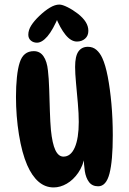

<svg xmlns="http://www.w3.org/2000/svg" viewBox="-20 -822 564 841"><path d="M410 -6Q384 -6 370 -24.5Q356 -43 351.5 -72.5Q347 -102 347 -135L352 -139Q344 -96 322.5 -65Q301 -34 272.5 -17.5Q244 -1 215 -1Q178 -1 149 -26Q120 -51 99 -99Q76 -152 63 -232.5Q50 -313 50 -398Q50 -444 54 -483Q58 -522 66 -547Q74 -573 89.5 -585.5Q105 -598 128 -598Q155 -598 170.5 -575.5Q186 -553 190 -513Q194 -480 195.5 -431.5Q197 -383 198.5 -334.5Q200 -286 203 -253Q209 -193 222.5 -164.5Q236 -136 258 -136Q290 -136 307.5 -176Q325 -216 325 -288Q325 -324 321 -369.5Q317 -415 313 -458Q309 -501 309 -529Q309 -576 323.5 -596.5Q338 -617 365 -617Q387 -617 402.5 -603.5Q418 -590 428 -568Q442 -538 452 -486Q462 -434 468 -368Q474 -302 474 -229Q474 -117 459.5 -61.5Q445 -6 410 -6ZM240 -802Q253 -802 276 -790.5Q299 -779 321 -762Q344 -744 355.5 -725.5Q367 -707 367 -687Q367 -665 352.5 -652.5Q338 -640 317 -640Q291 -640 267 -669.5Q243 -699 223 -750L238 -753Q212 -691 188 -663Q164 -635 142 -635Q126 -635 115 -644.5Q104 -654 104 -670Q104 -690 116.5 -710Q129 -730 152 -752Q176 -775 198.5 -788.5Q221 -802 240 -802Z"/></svg>

Font: DynaPuff Condensed
Style: Regular
Weight: 400
Width: 3
Designer: Toshi Omagari, Jennifer Daniel
Foundry: Google Fonts
Version: Version 2.000